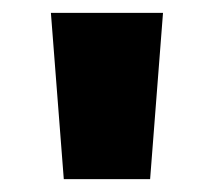

<svg xmlns="http://www.w3.org/2000/svg" viewBox="-20 -734 332 298"><path d="M59 -714 79 -456H213L233 -714Z"/></svg>

Font: Noto Sans Thai Looped UI Narrow Black
Style: Regular
Weight: 900
Width: 4
Designer: Cadson Demak Team
Foundry: Cadson Demak Co., Ltd.
Version: Version 1.000